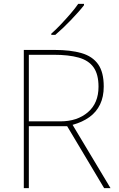

<svg xmlns="http://www.w3.org/2000/svg" viewBox="-20 -972 617 992"><path d="M262 -714Q345 -714 401.5 -697.5Q458 -681 487 -640Q516 -599 516 -525Q516 -472 497 -432.5Q478 -393 442 -367Q406 -341 355 -327L551 0H518L327 -320H129V0H103V-714ZM257 -689H129V-345H292Q379 -345 434 -392Q489 -439 489 -524Q489 -588 463.5 -624Q438 -660 386.5 -674.5Q335 -689 257 -689ZM414 -945Q401 -928 383.5 -908.5Q366 -889 346.5 -868.5Q327 -848 306.5 -828.5Q286 -809 266 -792H245V-798Q268 -818 294.5 -846Q321 -874 345.5 -902.5Q370 -931 384 -952H414Z"/></svg>

Font: Noto Sans Khmer Thin
Style: Regular
Weight: 250
Version: Version 2.003